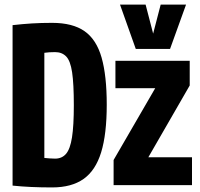

<svg xmlns="http://www.w3.org/2000/svg" viewBox="-20 -810 875 840"><path d="M208 10Q110 10 35 2V-700Q79 -705 119.5 -707.5Q160 -710 208 -710Q298 -710 350 -673.5Q402 -637 424.5 -558Q447 -479 447 -352Q447 -223 422.5 -143.5Q398 -64 345.5 -27Q293 10 208 10ZM221 -116Q251 -116 269 -137Q287 -158 295 -209Q303 -260 303 -350Q303 -443 295.5 -493.5Q288 -544 269.5 -563Q251 -582 221 -582Q195 -582 174 -579V-119Q186 -118 197 -117Q208 -116 221 -116ZM477 0V-110L659 -424H485V-544H810V-436L629 -122H820V0ZM794 -790 724 -596H574L505 -790H617L650 -663L683 -790Z"/></svg>

Font: Georama Condensed
Style: Bold
Weight: 700
Width: 3
Designer: Jean-Baptiste Levee
Foundry: Production Type
Version: Version 1.000